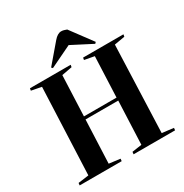

<svg xmlns="http://www.w3.org/2000/svg" viewBox="-212 -1121 1231 1286"><g transform="rotate(-30 403.0 -478.0)"><path d="M541 -363H288L274 -29L360 -18L358 0H33L35 -18L117 -29L145 -698L67 -713L70 -730H385L382 -713L302 -698L289 -386H541L554 -699L478 -713L481 -730H793L790 -713L709 -699L684 -29L773 -18L771 0H450L452 -18L527 -29ZM607 -779 598 -769 439 -851 271 -770 262 -779 384 -922Q413 -956 441 -956Q453 -956 462.5 -953Q472 -950 483 -946Z"/></g></svg>

Font: Literata 72pt
Style: Bold Italic
Weight: 700
Italic angle: -2°
Designer: Latin by Veronika Burian and Jose Scaglione. Greek by Irene Vlachou. Cyrillic by Vera Evstafieva
Foundry: TypeTogether
Version: Version 3.002